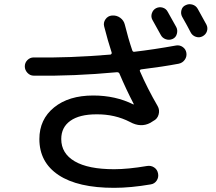

<svg xmlns="http://www.w3.org/2000/svg" viewBox="-20 -861 1040 926"><path d="M732.4 -821.3Q748 -829.1 764.6 -824.2Q781.2 -819.3 789.1 -803.7Q824.2 -740.2 830.1 -730.5Q837.9 -715.8 833 -697.8Q828.1 -679.7 812 -672.9Q795.9 -666 779.3 -671.9Q762.7 -677.7 754.9 -693.4Q720.7 -754.9 714.8 -765.6Q707 -780.3 712.4 -796.9Q717.8 -813.5 732.4 -821.3ZM933.6 -818.4Q970.7 -751 975.6 -742.2Q983.4 -726.6 978 -710.4Q972.7 -694.3 957 -686Q941.4 -677.7 924.3 -683.6Q907.2 -689.5 899.4 -705.1Q886.7 -730.5 858.4 -780.3Q850.6 -794.9 855 -812Q859.4 -829.1 875 -835.9Q890.6 -843.8 907.7 -838.9Q924.8 -834 933.6 -818.4ZM142.6 -496.1Q125 -496.1 112.3 -509.8Q99.6 -523.4 99.6 -541Q99.6 -558.6 112.3 -571.3Q125 -584 142.6 -584Q316.4 -581.1 511.7 -597.7Q514.6 -597.7 517.1 -600.6Q519.5 -603.5 518.6 -607.4Q500 -664.1 482.4 -733.4Q477.5 -752 488.8 -768.1Q500 -784.2 519.5 -786.1Q542 -788.1 559.6 -775.4Q577.1 -762.7 582 -742.2Q597.7 -677.7 618.2 -617.2Q621.1 -610.4 627.9 -611.3Q720.7 -622.1 829.1 -641.6Q846.7 -644.5 861.3 -634.3Q876 -624 878.9 -606Q881.8 -587.9 871.1 -572.8Q860.4 -557.6 841.8 -553.7Q764.6 -539.1 661.1 -526.4Q651.4 -524.4 655.3 -516.6Q691.4 -433.6 740.2 -349.6Q751 -331.1 745.1 -309.1Q739.3 -287.1 718.8 -277.3L705.1 -268.6Q659.2 -244.1 607.4 -272.5Q534.2 -310.5 445.3 -309.6Q363.3 -309.6 319.3 -278.3Q275.4 -247.1 275.4 -190.4Q275.4 -121.1 340.3 -83Q405.3 -44.9 530.3 -44.9Q597.7 -44.9 689.5 -60.5Q708 -63.5 723.1 -53.7Q738.3 -43.9 742.2 -24.9Q746.1 -5.9 735.8 9.8Q725.6 25.4 707 28.3Q610.4 44.9 530.3 44.9Q355.5 44.9 262.7 -16.6Q169.9 -78.1 169.9 -190.4Q169.9 -285.2 240.7 -342.8Q311.5 -400.4 429.7 -400.4Q537.1 -400.4 623 -357.4H625V-359.4Q587.9 -430.7 555.7 -506.8Q552.7 -512.7 543.9 -512.7Q335 -493.2 142.6 -496.1Z"/></svg>

Font: Rounded Mgen+ 2m medium
Style: Regular
Weight: 500
Designer: [Source Han Sans]
Ryoko NISHIZUKA  (kana & ideographs); Paul D. Hunt (Latin, Greek & Cyrillic); Wenlong ZHANG  (bopomofo
Version: Version 1.059.20150602